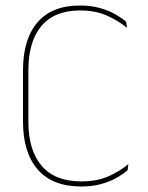

<svg xmlns="http://www.w3.org/2000/svg" viewBox="-20 -668 538 697"><path d="M275.5 9Q170 9 116.8 -52.8Q63.5 -114.5 63.5 -226.5V-413Q63.5 -525.5 116 -586.8Q168.5 -648 270.5 -648Q310 -648 342.2 -639Q374.5 -630 398.5 -616.2Q422.5 -602.5 438 -589L441 -567Q411 -592 369 -611Q327 -630 270.5 -630Q178 -630 130.5 -573.8Q83 -517.5 83 -413V-226.5Q83 -122.5 131.2 -66Q179.5 -9.5 275.5 -9.5Q332 -9.5 373.8 -28Q415.5 -46.5 446 -72.5L443.5 -50.5Q428 -36.5 403.8 -22.8Q379.5 -9 347.5 0Q315.5 9 275.5 9Z"/></svg>

Font: Anek Devanagari Medium Thin
Style: Regular
Weight: 250
Version: Version 1.003